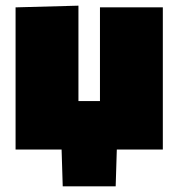

<svg xmlns="http://www.w3.org/2000/svg" viewBox="-20 -528 630 678"><path d="M35 0V-502L257 -508V-171H333V-502H555V0H392.5Q391.5 32.5 390.5 65Q389.5 97.5 388.5 130H201.5Q200.5 97.5 199.5 64.8Q198.5 32 197.5 0Z"/></svg>

Font: Commissioner Black
Style: Regular
Weight: 900
Designer: Kostas Bartsokas
Foundry: Kostas Bartsokas
Version: Version 1.000; ttfautohint (v1.8.3)